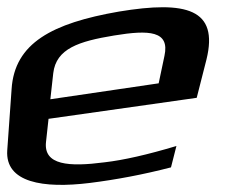

<svg xmlns="http://www.w3.org/2000/svg" viewBox="-71 -489 626 530"><path d="M257 -457C73 -425 -31 -370 -39 -243L-51 -74C-57 15 48 32 177 16C249 7 324 -7 401 -27L416 -86C336 -62 270 -47 218 -41C119 -28 49 -33 56 -97L63 -161L472 -219L499 -325C533 -464 444 -488 257 -457ZM244 -391C341 -407 398 -404 383 -335L367 -259L68 -215L76 -287C84 -355 147 -375 244 -391Z"/></svg>

Font: Gamestation Warped
Style: Italic
Weight: 400
Designer: Jonas Hecksher
Foundry: Jonas Hecksher, Playtypeª, e-types AS
Version: Version 1.003